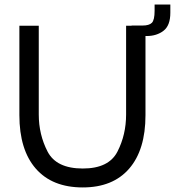

<svg xmlns="http://www.w3.org/2000/svg" viewBox="-20 -813 767 842"><path d="M727 -793V-757Q727 -701 697 -678Q667 -655 623 -655H618V-308Q618 -156 546.5 -73.5Q475 9 343 9Q209 9 137 -73.5Q65 -156 65 -308V-700H150V-311Q150 -223 188.5 -148.5Q227 -74 343 -74Q457 -74 495 -148Q533 -222 533 -311V-700H557V-701H605Q634 -701 646 -713Q658 -725 658 -766V-793Z"/></svg>

Font: Be Vietnam
Style: Regular
Weight: 400
Designer: Gabriel Lam
Foundry: TypeRant
Version: Version 4.000